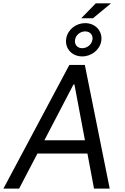

<svg xmlns="http://www.w3.org/2000/svg" viewBox="-40 -1109 736 1129"><path d="M72.4 0 180 -206H474.1L512.8 0H605.1L458.8 -727.3H367.9L-19.9 0ZM220.9 -284.1 392 -612.2H397.7L459.5 -284.1ZM349.4 -882.5C339.8 -825.3 382.1 -777.3 443.2 -777.3C497.9 -777.3 546.9 -815.7 555.4 -867.5C564.6 -924 522.4 -973 460.9 -973C406.2 -973 358 -934.7 349.4 -882.5ZM401.3 -875C405.9 -903.8 432.5 -924.4 460.9 -924.4C490.4 -924.4 508.2 -902 503.6 -875C498.9 -846.6 471.9 -825.6 443.2 -825.6C414.1 -825.6 396.7 -847.7 401.3 -875ZM437.5 -1001.4H506.4L612.9 -1089.5H523.4Z"/></svg>

Font: Magic Ui Pro
Style: Italic
Weight: 400
Italic angle: -9.39999°
Designer: Stefan Endress, Andreas Faust
Version: Version 1.000;FEAKit 1.0